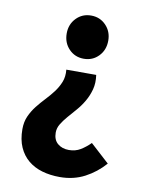

<svg xmlns="http://www.w3.org/2000/svg" viewBox="-80 -566 623 810"><g transform="rotate(10 231.5 -161.0)"><path d="M232 186Q191 186 156.5 176Q122 166 96.5 145Q71 124 56.5 91.5Q42 59 42 14Q42 -17 53 -41.5Q64 -66 80.5 -87Q97 -108 115.5 -127.5Q134 -147 149.5 -167.5Q165 -188 174.5 -211.5Q184 -235 181 -265H309Q314 -231 306.5 -203Q299 -175 285 -151Q271 -127 253.5 -107Q236 -87 220 -68.5Q204 -50 193.5 -32.5Q183 -15 183 4Q183 35 202 51Q221 67 250 67Q278 67 299.5 54Q321 41 341 21L422 95Q386 136 338.5 161Q291 186 232 186ZM245 -323Q207 -323 181.5 -349.5Q156 -376 156 -416Q156 -455 181.5 -481.5Q207 -508 245 -508Q283 -508 308.5 -481.5Q334 -455 334 -416Q334 -376 308.5 -349.5Q283 -323 245 -323Z"/></g></svg>

Font: hySource Sans Pro
Style: Bold
Weight: 700
Designer: Paul D. Hunt
Foundry: Adobe Systems Incorporated
Version: Version 2.021;PS 2.000;hotconv 1.0.86;makeotf.lib2.5.63406